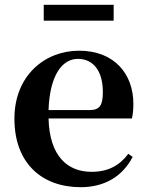

<svg xmlns="http://www.w3.org/2000/svg" viewBox="-20 -763 612 799"><path d="M162 -677H453V-743H162ZM316 16C415 16 490 -29 532 -110L514 -123C479 -76 432 -48 361 -48C261 -48 186 -113 182 -270H529C533 -288 535 -306 535 -331C535 -455 456 -552 309 -552C167 -552 40 -449 40 -269C40 -84 154 16 316 16ZM182 -305C187 -452 240 -518 304 -518C368 -518 408 -468 408 -380C408 -326 396 -305 353 -305Z"/></svg>

Font: Noto Serif KR
Style: Bold
Weight: 700
Designer: Ryoko NISHIZUKA 西塚涼子 (kana & ideographs); Frank Grießhammer (Latin, Greek & Cyrillic); Wenlong ZHANG 张文龙 (bopomofo); San
Foundry: Adobe
Version: Version 2.001;hotconv 1.1.0;makeotfexe 2.6.0